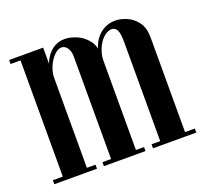

<svg xmlns="http://www.w3.org/2000/svg" viewBox="-93 -608 769 719"><g transform="rotate(-20 291.5 -249.0)"><path d="M135.2 0V-381.8Q135.2 -412.8 147.1 -439.1Q159 -465.5 180.2 -481.8Q201.5 -498 230 -498Q251 -498 276.6 -487.5Q302.2 -477 320.8 -453.5Q339.2 -430 339.2 -391.2V0H240.2V-424Q240.2 -439.5 235.5 -450.4Q230.8 -461.2 223.5 -466.8Q216.2 -472.2 208.2 -472.2Q197.8 -472.2 186.6 -464Q175.5 -455.8 165.8 -441.5Q156 -427.2 149.9 -409.4Q143.8 -391.5 143.8 -373V0ZM47.8 0V-495H143.8V0ZM143.8 0V-16H178.2V0ZM8.2 0V-16H47.8V0ZM8.2 -479V-495H47.8V-479ZM339.2 0V-16H371.5V0ZM205.8 0V-16H240.2V0ZM330.8 0V-382.2Q330.8 -417 344.2 -443.1Q357.8 -469.2 380.6 -483.6Q403.5 -498 431.2 -498Q453 -498 477.2 -487.6Q501.5 -477.2 518.2 -454.2Q535 -431.2 535 -393.8V0H436V-411.5Q436 -444.8 429.1 -458.5Q422.2 -472.2 408.2 -472.2Q395.8 -472.2 383.4 -463.9Q371 -455.5 361.2 -441.2Q351.5 -427 345.4 -408.8Q339.2 -390.5 339.2 -371.2V0ZM401.5 0V-16H436V0ZM535 0V-16H574V0Z"/></g></svg>

Font: Emberly Black
Style: Regular
Weight: 900
Designer: Rajesh Rajput
Foundry: Rajesh Rajput
Version: Version 1.000